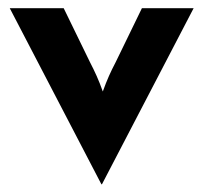

<svg xmlns="http://www.w3.org/2000/svg" viewBox="-20 -437 505 477"><path d="M231.9 20.8 4.2 -416.7H138.2L203.5 -282.6Q212.5 -265.3 220.1 -248.3Q227.8 -231.2 235.4 -209.7Q243.1 -231.2 250.7 -248.3Q258.3 -265.3 267.4 -282.6L332.6 -416.7H461.1L233.3 20.8Z"/></svg>

Font: Afacad Flux
Style: Bold
Weight: 700
Designer: Kristian Moeller
Foundry: Dicotype
Version: Version 1.100